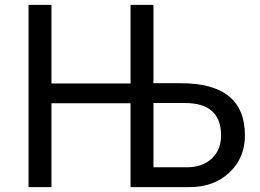

<svg xmlns="http://www.w3.org/2000/svg" viewBox="-20 -765 1062 785"><path d="M96.7 0V-745.1H190.4V-423.8H513.7V-745.1H607.4V-424.8H718.8Q981.4 -424.8 981.4 -211.9Q981.4 -119.1 918 -59.6Q854.5 0 754.9 0H513.7V-342.8H190.4V0ZM607.4 -81.1H744.1Q807.6 -81.1 845.7 -116.7Q883.8 -152.3 883.8 -211.9Q883.8 -343.8 735.4 -343.8H607.4Z"/></svg>

Font: Gothic A1 Medium
Style: Regular
Weight: 500
Designer: HanYang I&C Co.,Ltd.
Foundry: HanYang I&C Co.,Ltd.
Version: Version 2.50